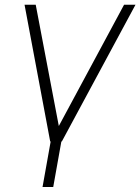

<svg xmlns="http://www.w3.org/2000/svg" viewBox="-20 -582 578 790"><path d="M234.5 0H232.5L199 187.5H155L188.5 0H186.5L81 -562.5H127L222 -63.5L490.5 -562.5H537.5Z"/></svg>

Font: Russisch Sans ExtraLight
Style: Italic
Weight: 200
Width: 4
Italic angle: -10°
Designer: Michael Sharanda (font) & Cristiano Sobral (main changes)
Foundry: Michael Sharanda
Version: Version 2.00;September 8, 2020;FontCreator 13.0.0.2681 64-bi